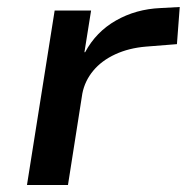

<svg xmlns="http://www.w3.org/2000/svg" viewBox="-20 -528 533 548"><path d="M57 0 136 -498H240L221 -379H223Q254 -437 311 -469.5Q368 -502 438 -505L493 -508L485 -402L397 -395Q348 -391 309 -373Q270 -355 246 -326Q222 -297 215 -261L174 0Z"/></svg>

Font: Nunito Sans 7pt SemiExpanded SemiBold
Style: Italic
Weight: 600
Width: 6
Italic angle: -9°
Designer: Vernon Adams
Foundry: Vernon Adams
Version: Version 3.101;gftools[0.9.27]